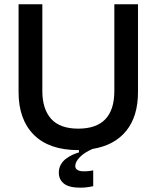

<svg xmlns="http://www.w3.org/2000/svg" viewBox="-20 -680 724 888"><path d="M341.8 14.2Q207 14.2 136.5 -56.6Q65.9 -127.4 65.9 -253.9V-660.2H175.8V-258.8Q175.8 -176.3 216.3 -130.6Q256.8 -85 341.8 -85Q508.8 -85 508.8 -258.8V-660.2H618.2V-253.9Q618.2 -142.1 564 -75Q509.8 -7.8 408.2 8.8Q370.6 24.9 349.4 46.6Q328.1 68.4 328.1 87.9Q328.1 99.1 337.2 105.2Q346.2 111.3 360.4 112.1Q374.5 112.8 387 111.6Q399.4 110.4 411.1 107.9V181.2Q391.6 185.5 371.6 187.3Q351.6 189 329.3 187Q307.1 185.1 290.5 178Q273.9 170.9 262.9 155.8Q252 140.6 252 118.2Q252 98.1 261.2 81.5Q270.5 64.9 285.4 54Q300.3 43 314.9 36.1Q329.6 29.3 345.2 24.9V14.2Z"/></svg>

Font: Bricolage Grotesque Medium
Style: Regular
Weight: 500
Designer: Mathieu Triay
Foundry: Atelier Triay
Version: Version 1.000;gftools[0.9.30]